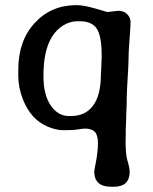

<svg xmlns="http://www.w3.org/2000/svg" viewBox="-20 -503 586 733"><path d="M284.7 -421.9H274.9Q247.1 -421.9 221.2 -405.8Q146 -358.9 146 -216.3V-210.9Q146 -140.6 173.8 -100.3Q201.7 -60.1 242.2 -60.1H251.5Q306.2 -60.1 335.7 -100.3Q365.2 -140.6 365.2 -219.2Q366.2 -229 366.2 -234.4L368.2 -285.6V-290.5Q368.2 -365.2 349.4 -393.6Q330.6 -421.9 284.7 -421.9ZM404.3 210Q339.8 210 339.8 151.4Q339.8 147.9 346.7 112.8Q353.5 77.1 354 43.5Q353.5 11.7 341.8 0Q330.1 -11.7 304.7 -12.2Q299.3 -12.2 288.6 -10.7L270 -7.8Q251.5 -5.9 222.9 -5.9Q194.3 -5.9 162.1 -19.5Q97.2 -46.9 67.4 -124Q49.8 -168.9 49.8 -212.9V-236.8Q49.8 -347.2 112.3 -415Q174.8 -483.4 272 -483.4Q299.8 -483.4 344.7 -470.2Q389.6 -457 390.6 -457L430.7 -461.9Q453.1 -461.9 465.8 -448.7Q478.5 -435.5 478.5 -418.9Q478.5 -402.3 474.6 -355Q470.7 -307.6 470.2 -257.8L469.7 -246.6Q463.4 -153.3 463.4 -98.1L462.4 -75.2Q461.4 -52.2 461.4 -41.5L460 -7.8Q460 3.4 460 14.6L459.5 36.6Q459.5 84.5 465.8 107.4L470.7 125Q475.1 142.6 475.1 152.3Q475.1 210 414.1 210Z"/></svg>

Font: Averia Gruesa Libre
Style: Regular
Weight: 500
Italic angle: -1.70001°
Version: Version 1.001